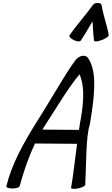

<svg xmlns="http://www.w3.org/2000/svg" viewBox="-20 -1206 724 1243"><path d="M502 -942C530 -983 554 -1026 579 -1068C582 -1026 583 -983 589 -942C591 -935 613 -937 639 -947C665 -957 685 -970 684 -978C673 -1045 648 -1106 638 -1172C636 -1183 625 -1188 612 -1186C600 -1188 587 -1183 580 -1172C533 -1106 477 -1045 430 -978C425 -970 437 -957 457 -947C477 -937 497 -935 502 -942ZM107 0C132 -93 164 -187 207 -277L479 -275C464 -165 452 -52 440 10C439 17 460 19 485 14C511 8 532 -2 532 -10C539 -140 535 -321 562 -403C587 -557 616 -738 549 -832C543 -840 533 -845 520 -845C508 -845 495 -840 485 -832C459 -825 306 -554 214 -411C131 -278 55 -141 21 0C19 8 37 14 60 14C84 14 105 8 107 0ZM268 -389C342 -503 428 -647 495 -725C535 -630 517 -512 496 -397C495 -386 493 -376 491 -365L255 -367C259 -374 263 -382 268 -389Z"/></svg>

Font: Nupuram Condensed Oblique
Style: Regular
Weight: 400
Width: 3
Designer: Santhosh Thottingal (santhosh.thottingal@gmail.com)
Foundry: SMC
Version: Version 1.000